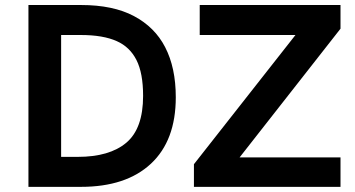

<svg xmlns="http://www.w3.org/2000/svg" viewBox="-20 -726 1380 746"><path d="M294.5 0H90.5V-706.5H295.5Q419.5 -706.5 500.5 -663.5Q581.5 -620.5 621.5 -543Q663 -463 663 -348Q663 -180 566.5 -90Q470 0 294.5 0ZM282 -116.5Q405.5 -116.5 470.8 -171.5Q536 -226.5 536 -353.5Q536 -442 510.2 -492.8Q484.5 -543.5 434 -566Q381 -590 293.5 -590H217.5V-116.5ZM1303 0H733.5V-88L1128 -590H756V-706.5H1303V-614.5L911 -114.5H1303Z"/></svg>

Font: Acari Sans
Style: Bold
Weight: 700
Designer: Alfredo Marco Pradil and Stefan Peev (font) & Cristiano Sobral (main changes)
Foundry: Alfredo Marco Pradil and Stefan Peev (font) & Cristiano Sobral (main changes)
Version: Version 1.063; ttfautohint (v1.8.3)